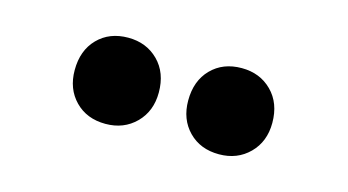

<svg xmlns="http://www.w3.org/2000/svg" viewBox="-36 -823 663 366"><g transform="rotate(15 295.0 -640.0)"><path d="M324 -639Q324 -678 347 -701.5Q370 -725 407 -725Q443 -725 466.5 -701.5Q490 -678 490 -639Q490 -602 466.5 -578.5Q443 -555 407 -555Q370 -555 347 -578.5Q324 -602 324 -639ZM183 -725Q219 -725 242.5 -701.5Q266 -678 266 -639Q266 -602 242.5 -578.5Q219 -555 183 -555Q146 -555 123 -578.5Q100 -602 100 -639Q100 -678 123 -701.5Q146 -725 183 -725Z"/></g></svg>

Font: Nyght Serif Bold
Style: Regular
Weight: 700
Designer: Maksym Kobuzan
Version: Version 0.410